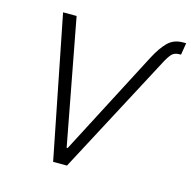

<svg xmlns="http://www.w3.org/2000/svg" viewBox="-107 -844 946 950"><g transform="rotate(15 365.5 -368.5)"><path d="M172.6 -727.3 293.7 -84.9 298.7 -84.2 577.4 -619.7Q592.3 -648.4 607.4 -670.3Q622.5 -692.1 637.4 -707Q667.6 -737.2 714.1 -737.2H731.2L721.2 -676.1H712.4Q687.1 -676.1 672.9 -660.2Q665.8 -652 658.2 -640.1Q650.6 -628.2 642.4 -612.2L318.2 0H247.2L103.3 -727.3Z"/></g></svg>

Font: Inter P Light
Style: Italic
Weight: 300
Italic angle: 9.39999°
Designer: Rasmus Andersson
Foundry: rsms
Version: Version 3.018;git-588b23468